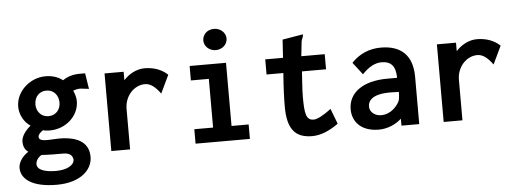

<svg xmlns="http://www.w3.org/2000/svg" viewBox="-53 -827 3106 1151"><g transform="rotate(-5 1500.0 -251.5)"><path d="M232 -395C278 -395 305 -359 305 -317C305 -276 278 -241 232 -241C188 -241 160 -276 160 -317C160 -366 192 -395 232 -395ZM234 -481C143 -481 56 -407 56 -313C56 -268 80 -219 120 -194C87 -167 63 -133 63 -102C63 -79 70 -55 93 -39C57 -17 32 20 32 53C32 118 95 173 246 173C391 173 462 100 462 24C462 -50 414 -102 282 -102C262 -102 236 -99 213 -99C183 -99 162 -104 162 -122C162 -137 174 -148 192 -160C206 -156 220 -155 233 -155C330 -155 409 -228 409 -316C409 -338 402 -360 393 -381C407 -386 422 -389 436 -389C438 -389 463 -386 488 -383L473 -478H441C401 -478 367 -468 338 -448C309 -470 275 -481 234 -481ZM301 -10C341 -10 357 8 359 32C357 67 312 90 248 90C187 90 135 76 135 39C135 22 146 1 170 -13C214 -10 253 -10 301 -10Z M589 0H702V-244C702 -319 757 -382 825 -382C855 -382 885 -362 917 -317L969 -426C932 -461 883 -477 830 -477C781 -477 734 -450 704 -416V-467H589Z M1101 -380H1209V-87H1096V0H1423V-87H1320V-467H1101ZM1266 -676C1219 -676 1196 -642 1196 -612C1196 -576 1228 -548 1266 -548C1304 -548 1336 -576 1336 -612C1336 -647 1304 -676 1266 -676Z M1663 -467H1556V-376H1657C1650 -285 1648 -219 1648 -175C1648 -41 1693 16 1797 16C1848 16 1901 -6 1955 -45L1920 -137C1874 -102 1836 -82 1814 -82C1768 -82 1761 -123 1761 -225C1761 -275 1767 -328 1769 -376H1914V-467H1773L1783 -557C1787 -572 1794 -580 1794 -597L1670 -576Z M2132 -327C2171 -368 2210 -389 2248 -389C2306 -389 2333 -359 2334 -288H2275C2123 -288 2040 -220 2040 -124C2040 -51 2090 12 2199 12C2248 12 2300 -9 2335 -42V0H2442V-284C2442 -418 2370 -477 2252 -477C2182 -477 2123 -451 2075 -401ZM2337 -203C2337 -174 2334 -155 2329 -145C2317 -122 2281 -73 2219 -73C2181 -73 2151 -99 2151 -130C2151 -167 2178 -207 2296 -204L2337 -203Z M2589 0H2702V-244C2702 -319 2757 -382 2825 -382C2855 -382 2885 -362 2917 -317L2969 -426C2932 -461 2883 -477 2830 -477C2781 -477 2734 -450 2704 -416V-467H2589Z"/></g></svg>

Font: Inconsolata
Style: Bold
Weight: 700
Monospace: yes
Designer: Raph Levien, Kirill Tkachev(cyreal.org)
Foundry: Raph Levien, Kirill Tkachev(cyreal.org)
Version: Version 1.014